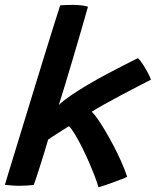

<svg xmlns="http://www.w3.org/2000/svg" viewBox="-25 -746 640 788"><path d="M379 22.5Q374.5 5 364 -22.2Q353.5 -49.5 340 -80.8Q326.5 -112 311.5 -141.8Q296.5 -171.5 282.8 -194.5Q269 -217.5 258 -228Q251 -223.5 238.2 -215.8Q225.5 -208 211.8 -199Q198 -190 187.2 -183Q176.5 -176 172.5 -173Q166.5 -151.5 158 -124Q149.5 -96.5 140.8 -69Q132 -41.5 124.8 -19.5Q117.5 2.5 113.5 13Q99.5 14.5 85.2 15.5Q71 16.5 56.5 16.5Q39 16.5 23 15.2Q7 14 -5 12.5Q1.5 -9 15 -53.5Q28.5 -98 46.8 -157.2Q65 -216.5 85.5 -283.8Q106 -351 126.8 -418.5Q147.5 -486 166.2 -546.5Q185 -607 199.5 -653.2Q214 -699.5 222 -724Q234 -725 247.2 -725.5Q260.5 -726 274 -726Q291.5 -726 307.8 -724.2Q324 -722.5 336 -718.5Q322 -668.5 305 -610.2Q288 -552 271.2 -495.2Q254.5 -438.5 240 -391.2Q225.5 -344 216.5 -315.5Q238 -335.5 270.2 -357.2Q302.5 -379 339.8 -400.8Q377 -422.5 414.5 -442.5Q452 -462.5 485 -479.2Q518 -496 541 -507.5Q550 -499.5 561 -482.5Q572 -465.5 581.5 -447.8Q591 -430 594.5 -419Q573.5 -408.5 540.5 -391.2Q507.5 -374 471 -354.8Q434.5 -335.5 402.5 -317.5Q370.5 -299.5 351.5 -287.5Q361 -279 375 -259Q389 -239 405.5 -211.5Q422 -184 439 -151.8Q456 -119.5 471.2 -85.8Q486.5 -52 497 -20.5Q491 -17 475.2 -11Q459.5 -5 440.5 2Q421.5 9 404.5 14.8Q387.5 20.5 379 22.5Z"/></svg>

Font: Grandstander Thin Medium
Style: Italic
Weight: 500
Italic angle: -15°
Version: Version 1.200